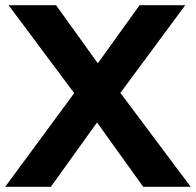

<svg xmlns="http://www.w3.org/2000/svg" viewBox="-22 -720 755 740"><path d="M174 0H-2L264 -361L11 -700H194L355 -476L516 -700H692L442 -362L713 0H530L352 -248Z"/></svg>

Font: Rosa Sans
Style: Bold
Weight: 700
Designer: Pentagram / MCKL
Foundry: Pentagram / MCKL
Version: Version 1.005;September 16, 2019;FontCreator 11.5.0.2425 64-